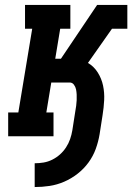

<svg xmlns="http://www.w3.org/2000/svg" viewBox="-20 -550 540 775"><path d="M120 205V109Q138 109 156 106Q174 103 191 94.5Q208 86 222 73.5Q236 61 246.5 45Q257 29 263 11.5Q269 -6 272 -24L284 -101Q286 -112 287.5 -123Q289 -134 289.5 -145.5Q290 -157 289.5 -168Q289 -179 287 -189Q285 -199 278.5 -208Q272 -217 261 -217H187L167 -96H196V0H13V-96H54L110 -434H81V-530H264V-434H223L203 -313H226L372 -530H494V-434H432L335 -296Q359 -282 374.5 -257.5Q390 -233 396 -204.5Q402 -176 400.5 -146Q399 -116 394 -85L382 -8Q377 22 366.5 51Q356 80 337.5 105.5Q319 131 293.5 151Q268 171 239 183.5Q210 196 180 200.5Q150 205 120 205Z"/></svg>

Font: Iosevka Curly Slab Oblique
Style: Bold
Weight: 700
Italic angle: -9°
Monospace: yes
Designer: Belleve Invis
Foundry: Belleve Invis
Version: Version 11.1.0; ttfautohint (v1.8.3)